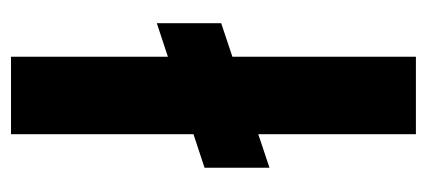

<svg xmlns="http://www.w3.org/2000/svg" viewBox="-228 -528 757 340"><g transform="rotate(-90 150.0 -358.5)"><path d="M81.9 0V-717H219V0ZM22.5 -259.3V-374.3L278.4 -458.8V-344.8Z"/></g></svg>

Font: Envelope Sans Variable
Style: Regular
Weight: 500
Designer: Andreas Rasmussen / Norman Anderson
Foundry: mail.de GmbH
Version: Version 1.150